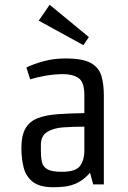

<svg xmlns="http://www.w3.org/2000/svg" viewBox="-20 -776 537 808"><path d="M372 0 359 -49Q333 -20 306.5 -7Q280 6 254 9Q228 12 205 12Q146 12 117 -11.5Q88 -35 79 -73Q70 -111 70 -153Q70 -206 87.5 -236Q105 -266 139.5 -279Q174 -292 223 -295.5Q272 -299 335 -300V-375Q335 -431 310.5 -447.5Q286 -464 246 -464Q210 -464 172.5 -457.5Q135 -451 107 -442L91 -492Q122 -507 164 -518.5Q206 -530 256 -530Q328 -530 362 -511Q396 -492 406.5 -457.5Q417 -423 417 -375V0ZM335 -140V-243Q288 -243 246 -240Q204 -237 178 -220.5Q152 -204 152 -165V-142Q152 -114 156.5 -94Q161 -74 179.5 -63.5Q198 -53 240 -53Q299 -53 317 -78Q335 -103 335 -140ZM331 -586 143 -689 189 -756 354 -620Z"/></svg>

Font: Strait
Style: Regular
Weight: 400
Designer: Eduardo Rodriguez Tunni
Foundry: Eduardo Rodriguez Tunni
Version: Version 1.002; ttfautohint (v1.8.4.7-5d5b);gftools[0.9.23]